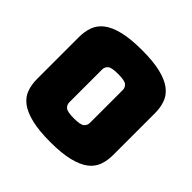

<svg xmlns="http://www.w3.org/2000/svg" viewBox="-186 -914 1108 1108"><g transform="rotate(45 368.5 -360.0)"><path d="M679 -189Q679 -143 665.5 -105.5Q652 -68 617.5 -41.5Q583 -15 522.5 0Q462 15 369 15Q276 15 215 0Q154 -15 119.5 -41.5Q85 -68 71.5 -105.5Q58 -143 58 -189V-530Q58 -576 71.5 -613.5Q85 -651 119.5 -678Q154 -705 215 -720Q276 -735 369 -735Q462 -735 522.5 -720Q583 -705 617.5 -678Q652 -651 665.5 -613.5Q679 -576 679 -530ZM285 -225Q285 -205 300 -191.5Q315 -178 369 -178Q423 -178 438 -191.5Q453 -205 453 -225V-494Q453 -513 438 -526.5Q423 -540 369 -540Q315 -540 300 -526.5Q285 -513 285 -494Z"/></g></svg>

Font: Bungee
Style: Regular
Weight: 400
Designer: David Jonathan Ross
Foundry: David Jonathan Ross
Version: Version 1.001;PS 1.0;hotconv 1.0.72;makeotf.lib2.5.5900